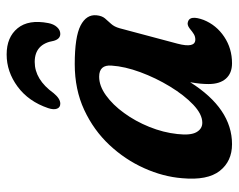

<svg xmlns="http://www.w3.org/2000/svg" viewBox="-90 -618 718 578"><g transform="rotate(-90 269.0 -329.0)"><path d="M426.5 -153.5Q412.5 -100 439 -100Q447.5 -100 454.8 -104.2Q462 -108.5 471.5 -116.5Q483.5 -126 493 -122Q513 -116 498 -75Q482.5 -36.5 447.2 -13Q412 10.5 367.5 10.5Q337.5 10.5 321.2 -8Q305 -26.5 305 -60Q305 -72 306.2 -85.2Q307.5 -98.5 310.5 -115.5Q231 10.5 124 10.5Q72.5 10.5 43.5 -26.5Q14.5 -63.5 21.5 -139.5Q26 -197 51.8 -254.2Q77.5 -311.5 121.8 -358.8Q166 -406 227.2 -434.5Q288.5 -463 365 -463Q447 -463 481 -445.5Q515 -428 512 -397.5Q510.5 -381.5 502.8 -372.2Q495 -363 486.2 -353.5Q477.5 -344 473 -328ZM154.5 -154Q150 -114.5 160 -96.8Q170 -79 188.5 -79Q214 -79 242.8 -106.2Q271.5 -133.5 297.5 -176.2Q323.5 -219 340.8 -265.8Q358 -312.5 360.5 -352Q363.5 -389.5 327 -389.5Q299.5 -389.5 271 -369Q242.5 -348.5 217.8 -314.5Q193 -280.5 176 -238.5Q159 -196.5 154.5 -154ZM371.5 -583.5Q318.5 -583.5 277.5 -526.5Q261 -506.5 246 -506.5Q234.5 -506.5 230.8 -516.5Q227 -526.5 232.5 -543Q252.5 -602 297.2 -635Q342 -668 394 -668Q446 -668 473 -635Q500 -602 488.5 -542.5Q485.5 -526.5 476.5 -516.5Q467.5 -506.5 456 -506.5Q440.5 -506.5 435 -526.5Q425.5 -583.5 371.5 -583.5Z"/></g></svg>

Font: Fraunces 72pt SuperSoft SemiBold
Style: Italic
Weight: 600
Italic angle: -16°
Version: Version 1.000;[b76b70a41]